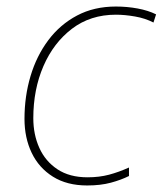

<svg xmlns="http://www.w3.org/2000/svg" viewBox="-20 -558 498 588"><path d="M247 10Q185 10 142 -17Q99 -44 77 -90Q55 -136 55 -194Q55 -263 73.5 -325Q92 -387 128 -435Q164 -483 216 -510.5Q268 -538 335 -538Q369 -538 401.5 -532Q434 -526 458 -514L450 -489Q425 -502 393.5 -507.5Q362 -513 335 -513Q257 -513 200.5 -470Q144 -427 113 -355.5Q82 -284 82 -196Q82 -146 100.5 -105Q119 -64 156 -39.5Q193 -15 248 -15Q284 -15 314 -23Q344 -31 375 -45V-19Q351 -7 319.5 1.5Q288 10 247 10Z"/></svg>

Font: Noto Sans Thin
Style: Italic
Weight: 100
Italic angle: -12°
Designer: Monotype Design Team
Foundry: Monotype Imaging Inc.
Version: Version 2.013; ttfautohint (v1.8.4.7-5d5b)